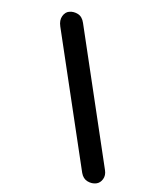

<svg xmlns="http://www.w3.org/2000/svg" viewBox="-122 -853 796 991"><g transform="rotate(15 275.5 -357.0)"><path d="M208 -729 514 -25Q525 0 516.5 22Q508 44 489 52Q467 61 442 54Q417 47 404 19L99 -682Q86 -712 95 -736Q104 -760 124 -767Q146 -775 170.5 -767.5Q195 -760 208 -729Z"/></g></svg>

Font: Edu QLD Beginner
Style: Bold
Weight: 700
Designer: Tina and Corey Anderson
Foundry: Google for Education
Version: Version 1.003